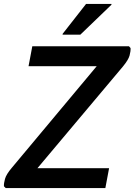

<svg xmlns="http://www.w3.org/2000/svg" viewBox="-29 -955 683 975"><path d="M135 -720H626L634 -711Q635 -695 629 -673Q623 -651 595 -617L131 -65L121 -101H525L506 0H0L-9 -9Q-10 -24 -3.5 -47Q3 -70 31 -103L494 -657L503 -619H116ZM289 -779V-783L408 -935H537V-931L379 -779Z"/></svg>

Font: Kufam Medium
Style: Italic
Weight: 500
Italic angle: -11°
Designer: Artur Schmal
Foundry: Original Type
Version: Version 1.301; ttfautohint (v1.8.3)